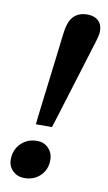

<svg xmlns="http://www.w3.org/2000/svg" viewBox="-86 -774 466 830"><g transform="rotate(10 147.5 -359.0)"><path d="M162.1 -225.1H91.6Q92.3 -235.5 95.4 -261.7Q98.6 -287.8 103.1 -324.4Q107.6 -361 112.6 -402.3Q117.7 -443.5 122.6 -483.8Q127.6 -524 131.7 -558.1Q135.8 -592.3 138.1 -613.3Q142.3 -652.7 149 -673.3Q155.6 -693.9 168.5 -707.9Q190.7 -731 228.9 -731Q259.7 -731 277.2 -714.7Q294.7 -698.5 294.7 -668.6Q294.7 -658.5 290.3 -641.1Q285.9 -623.7 272.6 -582.2Q262.7 -549.6 250 -508.5Q237.4 -467.3 223.8 -423.8Q210.3 -380.3 198.1 -340.5Q185.9 -300.6 176.5 -270.4Q167.1 -240.2 162.1 -225.1ZM11 -56.2Q11 -99.3 39.2 -127.3Q67.5 -155.2 109.9 -155.2Q140.3 -155.2 160 -134.7Q179.8 -114.2 179.8 -83.9Q179.8 -41.3 152.1 -14.4Q124.5 12.6 82.1 12.6Q51.8 12.6 31.4 -6.9Q11 -26.5 11 -56.2Z"/></g></svg>

Font: Wix Madefor Text
Style: Italic
Weight: 400
Italic angle: -12°
Designer: Dalton Maag Ltd
Foundry: Dalton Maag Ltd
Version: Version 3.100